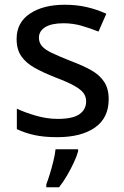

<svg xmlns="http://www.w3.org/2000/svg" viewBox="-20 -568 522 809"><path d="M438 -150Q438 -71 380 -30.5Q322 10 221 10Q165 10 124.5 1Q84 -8 51 -24V-110Q85 -94 131.5 -80.5Q178 -67 223 -67Q287 -67 315 -87Q343 -107 343 -141Q343 -160 332.5 -175Q322 -190 294 -206Q266 -222 213 -242Q162 -262 125.5 -282.5Q89 -303 69.5 -331.5Q50 -360 50 -404Q50 -473 106 -510.5Q162 -548 253 -548Q303 -548 346 -538Q389 -528 428 -510L395 -435Q360 -449 323.5 -459.5Q287 -470 248 -470Q197 -470 170.5 -453.5Q144 -437 144 -409Q144 -389 156.5 -374Q169 -359 198.5 -345Q228 -331 278 -311Q329 -292 364.5 -272Q400 -252 419 -223Q438 -194 438 -150ZM309 70Q304 89 291.5 116Q279 143 263 170.5Q247 198 229 221H175V209Q182 191 190 165Q198 139 205 110.5Q212 82 214 61H309Z"/></svg>

Font: Noto Sans Sundanese Medium
Style: Regular
Weight: 500
Version: Version 2.003